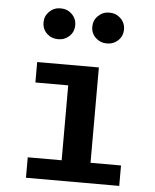

<svg xmlns="http://www.w3.org/2000/svg" viewBox="-55 -850 726 897"><g transform="rotate(5 307.5 -401.5)"><path d="M394.9 -543.1V-95.9H537.9V0H100.5V-95.9H259.5V-447.2H105.6V-543.1ZM193.3 -657.9Q162.1 -657.9 140.5 -678.5Q119 -699 119 -730.3Q119 -760.5 140.5 -781.5Q162.1 -802.6 193.3 -802.6Q224.6 -802.6 246.2 -781.5Q267.7 -760.5 267.7 -730.3Q267.7 -699 246.2 -678.5Q224.6 -657.9 193.3 -657.9ZM421.5 -657.9Q391.3 -657.9 369.5 -678.5Q347.7 -699 347.7 -730.3Q347.7 -760.5 369.5 -781.5Q391.3 -802.6 421.5 -802.6Q453.3 -802.6 474.9 -781.5Q496.4 -760.5 496.4 -730.3Q496.4 -699 474.9 -678.5Q453.3 -657.9 421.5 -657.9Z"/></g></svg>

Font: Fira Code SemiBold
Style: Regular
Weight: 600
Designer: Carrois Corporate, Edenspiekermann AG, Nikita Prokopov
Foundry: Carrois Corporate, Edenspiekermann AG, Nikita Prokopov
Version: Version 6.002